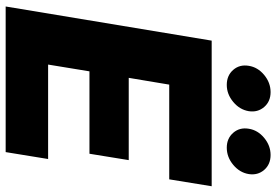

<svg xmlns="http://www.w3.org/2000/svg" viewBox="-169 -807 976 678"><g transform="rotate(90 319.0 -468.0)"><path d="M2.9 0 123.5 -727.5H637.7L613.3 -577.6H278.8L254.9 -434.6H545.4L522.9 -295.9H231.9L208 -149.9H541.5L517.1 0ZM501.5 -780.8Q468.8 -780.8 449 -803.5Q429.2 -826.2 434.6 -858.4Q439.5 -890.1 466.8 -912.8Q494.1 -935.5 527.3 -935.5Q560.5 -935.5 580.1 -912.8Q599.6 -890.1 594.7 -858.4Q589.4 -826.2 562 -803.5Q534.7 -780.8 501.5 -780.8ZM279.8 -780.8Q246.6 -780.8 226.8 -803.5Q207 -826.2 212.4 -858.4Q217.3 -890.1 244.6 -912.8Q272 -935.5 305.2 -935.5Q338.4 -935.5 357.9 -912.8Q377.4 -890.1 372.6 -858.4Q367.2 -826.2 339.8 -803.5Q312.5 -780.8 279.8 -780.8Z"/></g></svg>

Font: Inter Display Extra Bold
Style: Italic
Weight: 800
Italic angle: -9.39999°
Designer: Rasmus Andersson
Foundry: rsms
Version: Version 4.000;git-4fc901f